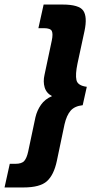

<svg xmlns="http://www.w3.org/2000/svg" viewBox="-72 -721 404 845"><path d="M-52 104 -29 0H-5Q24 0 35 -13Q46 -26 52 -54L84 -205Q91 -235 108.5 -260Q126 -285 157 -298Q132 -311 124.5 -336.5Q117 -362 124 -392L156 -543Q162 -572 156 -584.5Q150 -597 121 -597H97L120 -701H203Q276 -701 294.5 -674Q313 -647 300 -585L269 -441Q259 -393 264.5 -368.5Q270 -344 310 -339L292 -258Q256 -254 238.5 -233.5Q221 -213 212 -174L178 -12Q165 49 134.5 76.5Q104 104 31 104Z"/></svg>

Font: Kanit Medium
Style: Italic
Weight: 500
Italic angle: -12°
Designer: Katatrad Team
Foundry: CadsonDemak
Version: Version 2.000; ttfautohint (v1.8.3)